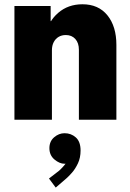

<svg xmlns="http://www.w3.org/2000/svg" viewBox="-20 -555 602 890"><path d="M46.9 0V-527.3H214.8V-457H237.3L194.3 -397.5Q204.1 -456.1 250 -495.6Q295.9 -535.2 362.3 -535.2Q436.5 -535.2 478 -483.9Q519.5 -432.6 519.5 -346.7V0H345.7V-324.2Q345.7 -356 329.1 -374.3Q312.5 -392.6 285.2 -392.6Q266.1 -392.6 251.7 -384Q237.3 -375.5 229 -359.6Q220.7 -343.8 220.7 -322.3V0ZM238.3 314.5 207 272.5 253.9 236.3Q260.7 230.5 271.7 218.5Q282.7 206.5 291.3 193.4Q299.8 180.2 299.8 169.9H318.4Q318.4 183.1 309.1 193.6Q299.8 204.1 279.3 204.1Q255.9 204.1 232.4 184.3Q209 164.6 209 131.8Q209 100.1 231 81.3Q252.9 62.5 279.3 62.5Q309.6 62.5 331.5 82Q353.5 101.6 353.5 142.6Q353.5 176.3 341.3 202.1Q329.1 228 313.5 245.6Q297.9 263.2 287.1 272.5Z"/></svg>

Font: Reddit Mono Black
Style: Regular
Weight: 900
Monospace: yes
Designer: Stephen Hutchings
Foundry: Reddit
Version: Version 1.014